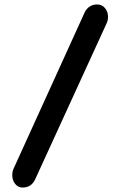

<svg xmlns="http://www.w3.org/2000/svg" viewBox="-20 -829 534 862"><path d="M138 -24Q121 13 81 13Q61 13 48 -3.5Q35 -20 35 -43Q35 -59 42 -74L360 -773Q368 -790 382.5 -799.5Q397 -809 416 -809Q438 -809 451.5 -792.5Q465 -776 465 -754Q465 -737 459 -725Z"/></svg>

Font: Tsukimi Rounded
Style: Bold
Weight: 700
Designer: Takashi Funayama
Foundry: Takashi Funayama
Version: Version 1.032; ttfautohint (v1.8.3)